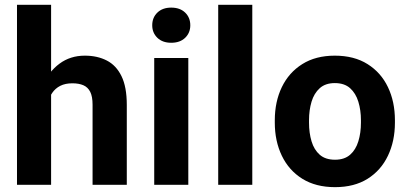

<svg xmlns="http://www.w3.org/2000/svg" viewBox="-20 -770 1699 800"><path d="M192.9 0H50.8V-750H192.9ZM132.8 -280.8Q132.8 -355 157.7 -413.1Q182.6 -471.2 227.8 -504.6Q272.9 -538.1 333.5 -538.1Q385.7 -538.1 425 -517.8Q464.4 -497.6 486.3 -452.6Q508.3 -407.7 508.3 -333V0H365.7V-334Q365.7 -367.7 356 -387.2Q346.2 -406.7 327.4 -414.8Q308.6 -422.9 281.7 -422.9Q252 -422.9 231.2 -412.4Q210.4 -401.9 197.3 -382.6Q184.1 -363.3 178.2 -337.6Q172.4 -312 172.4 -282.2Z M693.4 -738.3Q730 -738.3 751.5 -717.5Q772.9 -696.8 772.9 -664.6Q772.9 -633.3 751.5 -612.5Q730 -591.8 693.4 -591.8Q657.2 -591.8 635.7 -612.5Q614.3 -633.3 614.3 -664.6Q614.3 -696.8 635.7 -717.5Q657.2 -738.3 693.4 -738.3ZM764.6 0H622.6V-528.3H764.6Z M1031.2 0H889.2V-750H1031.2Z M1125 -269Q1125 -346.2 1154.3 -407Q1183.6 -467.8 1239.5 -502.9Q1295.4 -538.1 1375 -538.1Q1455.6 -538.1 1511.5 -502.9Q1567.4 -467.8 1596.4 -407Q1625.5 -346.2 1625.5 -269V-258.8Q1625.5 -182.1 1596.4 -121.1Q1567.4 -60.1 1511.7 -25.1Q1456.1 9.8 1376 9.8Q1295.9 9.8 1239.7 -25.1Q1183.6 -60.1 1154.3 -121.1Q1125 -182.1 1125 -258.8ZM1267.6 -258.8Q1267.6 -216.3 1278.1 -181.2Q1288.6 -146 1312.3 -125.2Q1335.9 -104.5 1376 -104.5Q1415 -104.5 1438.7 -125.2Q1462.4 -146 1473.1 -181.2Q1483.9 -216.3 1483.9 -258.8V-269Q1483.9 -311 1473.1 -346.2Q1462.4 -381.3 1438.7 -402.6Q1415 -423.8 1375 -423.8Q1335.9 -423.8 1312.3 -402.6Q1288.6 -381.3 1278.1 -346.2Q1267.6 -311 1267.6 -269Z"/></svg>

Font: Heebo
Style: Bold
Weight: 700
Designer: Oded Ezer
Foundry: Ezer Type House
Version: Version 3.100